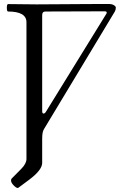

<svg xmlns="http://www.w3.org/2000/svg" viewBox="-20 -685 623 960"><path d="M72.3 253.4Q70.8 254.9 68.4 254.9Q60.5 254.9 45.9 239.3Q35.2 227.5 35.2 216.8Q35.2 210.9 38.6 207.5L85.9 159.7Q112.3 133.3 112.3 109.4V-573.7Q112.3 -627.4 20.5 -627.4Q14.2 -627.4 14.2 -646Q14.2 -664.6 20.5 -664.6Q109.9 -663.1 163.6 -663.1L320.3 -664.1Q371.6 -664.6 422.6 -664.8Q473.6 -665 524.4 -665Q539.6 -665 549.3 -659.2Q559.1 -653.3 559.1 -647Q559.1 -636.2 554.2 -627.4L200.2 -40Q194.8 -31.2 192.9 -19.5Q190.9 -7.8 190.9 8.3V129.4Q190.9 165 125.5 213.9ZM209.5 -126 511.2 -615.2Q513.7 -618.7 513.7 -622.1Q513.7 -625 511 -626.7Q508.3 -628.4 503.9 -628.4L207 -627.4Q190.9 -627.4 190.9 -609.4V-129.9Q190.9 -117.2 197.8 -117.2Q204.1 -117.2 209.5 -126Z"/></svg>

Font: JuniusX
Style: Regular
Weight: 400
Designer: Peter S. Baker
Foundry: Briery Creek Software
Version: Version 1.004